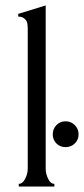

<svg xmlns="http://www.w3.org/2000/svg" viewBox="-20 -686 309 706"><path d="M180 0H49V-10Q63 -10 72.5 -28.5Q82 -47 82 -65V-577Q82 -591 80.5 -600Q79 -609 70.5 -617Q62 -625 47 -625V-635L148 -666V-65Q148 -47 157 -28.5Q166 -10 180 -10ZM187.5 -158.5Q174 -172 174 -192Q174 -212 187.5 -226Q201 -240 221 -240Q241 -240 255 -226Q269 -212 269 -192Q269 -172 255 -158.5Q241 -145 221 -145Q201 -145 187.5 -158.5Z"/></svg>

Font: Forum
Style: Regular
Weight: 400
Designer: Denis Masharov
Foundry: Denis Masharov
Version: Version 1.000